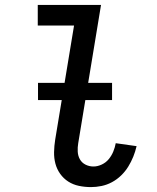

<svg xmlns="http://www.w3.org/2000/svg" viewBox="-20 -755 640 783"><path d="M351 8Q326 8 302 3Q278 -2 258.5 -14.5Q239 -27 225.5 -46Q212 -65 206 -87.5Q200 -110 200.5 -135Q201 -160 205 -185L282 -651H134V-735H392L299 -171Q296 -154 297 -136.5Q298 -119 306 -105Q314 -91 329 -83.5Q344 -76 361 -76Q378 -76 395 -84Q412 -92 423.5 -106Q435 -120 442 -137Q449 -154 452 -171L537 -159Q532 -137 523.5 -116Q515 -95 503 -75.5Q491 -56 474 -39.5Q457 -23 436.5 -12Q416 -1 394 3.5Q372 8 351 8ZM437 -347H135V-417H437Z"/></svg>

Font: Iosevka HT Medium Extended
Style: Italic
Weight: 500
Width: 7
Italic angle: -9°
Monospace: yes
Designer: Belleve Invis
Foundry: Belleve Invis
Version: Version 32.3.0; ttfautohint (v1.8.4)